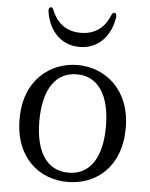

<svg xmlns="http://www.w3.org/2000/svg" viewBox="-56 -841 710 908"><g transform="rotate(5 299.0 -387.0)"><path d="M299 21C431 21 551 -69 551 -257C551 -442 427 -534 299 -534C170 -534 47 -442 47 -257C47 -70 166 21 299 21ZM139 -774C152 -689 207 -620 299 -620C392 -620 447 -689 460 -774C462 -786 458 -793 452 -795C446 -797 440 -792 435 -780C413 -726 371 -687 299 -687C228 -687 185 -726 163 -780C159 -792 153 -797 147 -795C141 -793 137 -786 139 -774ZM141 -255C141 -406 199 -490 299 -490C399 -490 457 -406 457 -255C457 -105 399 -23 299 -23C199 -23 141 -105 141 -255Z"/></g></svg>

Font: 寒蝉锦书宋 Text
Style: Regular
Weight: 400
Designer: 寒蝉锦书宋{Warren} 思源宋体{Ryoko NISHIZUKA 西塚涼子 (kana & ideographs); Frank Grießhammer (Latin, Greek & Cyrillic); Wenlong ZHANG 
Foundry: Adobe & ChillType
Version: Version 2.000;Glyphs 3.1.1 (3135)